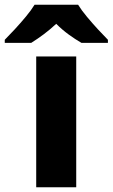

<svg xmlns="http://www.w3.org/2000/svg" viewBox="-79 -786 473 806"><path d="M241 0H73V-549H241ZM249 -766Q263 -743 286 -715.5Q309 -688 332.5 -662.5Q356 -637 374 -619V-606H263Q237 -621 209.5 -641Q182 -661 157 -686Q130 -661 104.5 -642Q79 -623 52 -606H-59V-619Q-40 -638 -16.5 -663.5Q7 -689 29.5 -716Q52 -743 66 -766Z"/></svg>

Font: Noto Sans Tamil ExtraBold
Style: Regular
Weight: 800
Designer: Jelle Bosma - Monotype Design Team
Foundry: Monotype Imaging Inc.
Version: Version 2.004; ttfautohint (v1.8.4.7-5d5b)